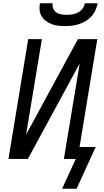

<svg xmlns="http://www.w3.org/2000/svg" viewBox="-20 -975 640 1178"><path d="M379 -815Q358 -815 336.5 -817.5Q315 -820 296.5 -827Q278 -834 262 -846Q246 -858 235.5 -875Q225 -892 223 -913Q221 -934 225 -955H303Q300 -938 306.5 -922.5Q313 -907 326 -898.5Q339 -890 356 -887Q373 -884 390 -884Q407 -884 425 -887Q443 -890 459 -898.5Q475 -907 486.5 -922.5Q498 -938 501 -955H579Q575 -934 566 -913Q557 -892 541.5 -875Q526 -858 506 -846Q486 -834 464.5 -827Q443 -820 421.5 -817.5Q400 -815 379 -815ZM361 183 445 0H372L469 -586L151 0H32L153 -735H237L140 -149L458 -735H577L468 -73H567L450 183Z"/></svg>

Font: Iosevka Aile Oblique
Style: Regular
Weight: 400
Italic angle: -9°
Designer: Belleve Invis
Foundry: Belleve Invis
Version: Version 31.1.0; ttfautohint (v1.8.4)